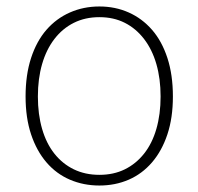

<svg xmlns="http://www.w3.org/2000/svg" viewBox="-20 -560 613 593"><path d="M287 13Q238 13 196 -5Q154 -23 123.5 -58.5Q93 -94 76 -145Q59 -196 59 -262Q59 -329 76 -381Q93 -433 123.5 -468Q154 -503 196 -521.5Q238 -540 287 -540Q336 -540 377.5 -521.5Q419 -503 449.5 -468Q480 -433 497 -381Q514 -329 514 -262Q514 -196 497 -145Q480 -94 449.5 -58.5Q419 -23 377.5 -5Q336 13 287 13ZM287 -20Q331 -20 365.5 -37Q400 -54 425 -85.5Q450 -117 463 -162Q476 -207 476 -262Q476 -317 463 -362Q450 -407 425 -439.5Q400 -472 365.5 -489.5Q331 -507 287 -507Q243 -507 208 -489.5Q173 -472 148 -439.5Q123 -407 110 -362Q97 -317 97 -262Q97 -207 110 -162Q123 -117 148 -85.5Q173 -54 208 -37Q243 -20 287 -20Z"/></svg>

Font: Kinto Sans Thin
Style: Regular
Weight: 100
Designer: Authors: Ryoko NISHIZUKA  (kana & ideographs); Paul D. Hunt (Latin, Greek & Cyrillic); Wenlong ZHANG  (bopomofo); Sandol
Foundry: Adobe Systems Incorporated, ookami Inc.
Version: Version 0.001